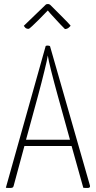

<svg xmlns="http://www.w3.org/2000/svg" viewBox="-20 -931 476 952"><path d="M335 -207H101L47 -7Q45 -2 41 -0.5Q37 1 29 1Q27 1 21.5 1Q16 1 9 0L206 -701Q206 -705 215 -705Q225 -705 228 -702L426 -11Q429 1 414 1Q410 1 404 1Q398 1 393 0ZM109 -238H327L266 -458Q257 -491 248.5 -522.5Q240 -554 233.5 -580.5Q227 -607 222.5 -627Q218 -647 217 -656Q216 -647 211.5 -627Q207 -607 200.5 -580.5Q194 -554 186 -522.5Q178 -491 169 -458ZM208 -909Q212 -911 218 -911Q226 -911 233 -903L281 -855Q299 -837 314.5 -821Q330 -805 330 -804Q330 -802 321.5 -794.5Q313 -787 302 -787Q278 -811 260 -831Q244 -848 231 -862.5Q218 -877 217 -879Q192 -853 172 -833Q155 -816 140 -802Q125 -788 122 -788Q110 -788 104.5 -794.5Q99 -801 98 -803Z"/></svg>

Font: Yanone Kaffeesatz Thin
Style: Regular
Weight: 250
Designer: Yanone
Foundry: Yanone Font Production. Not for release.
Version: Version 1.002